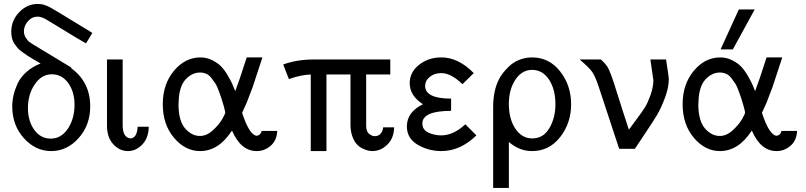

<svg xmlns="http://www.w3.org/2000/svg" viewBox="-20 -741 4011 956"><path d="M36.1 -583Q36.1 -639.2 75.7 -680.2Q115.2 -721.2 167 -721.2Q173.8 -721.2 179.9 -720.7Q186 -720.2 192.1 -719Q198.2 -717.8 205.6 -714.8Q212.9 -711.9 220 -709Q227.1 -706.1 239.5 -698.5Q252 -690.9 262.5 -685.1Q272.9 -679.2 293.5 -666.5Q314 -653.8 332 -642.8Q350.1 -631.8 381.1 -613Q412.1 -594.2 439.9 -577.1L408.2 -524.9Q389.2 -534.7 216.8 -640.1Q188 -658.2 168 -658.2Q139.2 -658.2 119.1 -635.5Q99.1 -612.8 99.1 -585Q99.1 -566.9 109.1 -552Q119.1 -537.1 125.5 -532.5Q131.8 -527.8 146 -519L335 -404.8L334 -401.9Q429.2 -333 429.2 -210.9Q429.2 -118.2 371.6 -53.5Q314 11.2 234.9 11.2Q156.7 11.2 98.9 -53Q41 -117.2 41 -210.9Q41 -237.8 47.1 -265.4Q53.2 -293 67.1 -324Q81.1 -355 111.1 -382.1Q141.1 -409.2 182.1 -424.8Q172.4 -430.7 149.7 -443.8Q127 -457 117.9 -463.1Q108.9 -469.2 92 -481.2Q75.2 -493.2 68.1 -501.5Q61 -509.8 52 -522.9Q43 -536.1 39.6 -551Q36.1 -565.9 36.1 -583ZM119.1 -203.1Q119.1 -138.2 150.6 -94.5Q182.1 -50.8 232.9 -50.8Q284.7 -50.8 317.9 -100.3Q351.1 -149.9 351.1 -219.2Q351.1 -284.2 319.6 -327.6Q288.1 -371.1 237.8 -371.1Q187 -371.1 153.1 -321Q119.1 -271 119.1 -203.1Z M512.7 -116.2V-444.8H590.8V-117.2Q590.8 -56.2 629.9 -51.8Q662.1 -53.7 665.5 -109.9H720.7Q719.7 -53.7 688.2 -21.2Q656.7 11.2 616.7 11.2Q575.7 11.2 544.2 -22.5Q512.7 -56.2 512.7 -116.2Z M790.5 -222.2Q790.5 -321.3 845.9 -388.2Q901.4 -455.1 978.5 -455.1Q1008.3 -455.1 1034.9 -442.1Q1061.5 -429.2 1078.6 -412.6Q1095.7 -396 1111.6 -369.4Q1127.4 -342.8 1135 -326.4Q1142.6 -310.1 1151.4 -287.1L1174.3 -351.1L1208.5 -455.1H1286.6L1238.3 -308.1L1208.5 -230L1185.5 -179.2Q1221.7 -68.4 1258.3 -64.9Q1278.3 -67.9 1282.7 -88.9H1360.4Q1358.4 -42 1327.9 -15.4Q1297.4 11.2 1258.3 11.2Q1179.2 11.2 1135.7 -89.8H1134.3Q1068.4 11.2 976.6 11.2Q902.3 11.2 846.4 -54.9Q790.5 -121.1 790.5 -222.2ZM868.7 -214.8Q870.6 -135.7 903.1 -99.9Q935.5 -64 975.6 -64Q1008.8 -64 1039.6 -92Q1070.3 -120.1 1085.9 -147Q1101.6 -173.8 1101.6 -181.2Q1101.6 -185.1 1093.8 -213.9Q1085.9 -241.7 1082.3 -252Q1078.6 -262.2 1069.6 -287.6Q1060.5 -313 1053 -324.5Q1045.4 -335.9 1033.4 -351.6Q1021.5 -367.2 1007.1 -373.5Q992.7 -379.9 975.6 -379.9Q936.5 -379.9 904.5 -345.9Q872.6 -312 869.6 -237.8Z M1390.1 -419.9Q1458 -444.8 1541.5 -444.8H1923.3V-370.1H1803.2V-115.2Q1803.2 -86.4 1817.9 -74.7Q1832.5 -63 1845.2 -63Q1881.3 -63 1888.2 -106.9H1942.4Q1941.4 -52.7 1908.4 -20.8Q1875.5 11.2 1834.5 11.2Q1825.7 11.2 1814.5 9Q1803.2 6.8 1786.4 -1Q1769.5 -8.8 1756.8 -22.5Q1744.1 -36.1 1734.6 -61.5Q1725.1 -86.9 1725.1 -121.1V-370.1H1605.5V11.2H1527.3V-370.1Q1480.5 -369.1 1418.5 -347.2Z M2005.9 -111.8Q2005.9 -182.6 2085.9 -222.2Q2020 -264.2 2020 -327.1Q2020 -381.3 2066.4 -418.2Q2112.8 -455.1 2177.7 -455.1Q2262.7 -455.1 2338.9 -377L2282.7 -321.8Q2225.6 -377 2177.7 -377Q2142.6 -377 2119.6 -357.9Q2096.7 -338.9 2096.7 -314Q2096.7 -250 2226.1 -250V-189Q2083 -189 2083 -126Q2083 -95.2 2112.3 -81.1Q2141.6 -66.9 2176.8 -66.9Q2237.8 -66.9 2296.9 -122.1L2352.1 -66.9Q2272 11.2 2177.7 11.2Q2113.8 11.2 2059.8 -20.3Q2005.9 -51.8 2005.9 -111.8Z M2435.5 194.8V-208Q2435.5 -288.1 2463.4 -344.2Q2471.2 -360.4 2482.9 -375.7Q2494.6 -391.1 2514.6 -410.6Q2534.7 -430.2 2564.7 -442.6Q2594.7 -455.1 2629.4 -455.1Q2714.4 -455.1 2769 -385.5Q2823.7 -315.9 2823.7 -221.9Q2823.7 -127.9 2769 -58.3Q2714.4 11.2 2629.4 11.2H2627.4Q2566.4 11.2 2513.7 -34.2V194.8ZM2513.7 -223.1Q2513.7 -148.9 2546.1 -100.3Q2578.6 -51.8 2630.4 -51.8Q2685.5 -51.8 2715.6 -103.3Q2745.6 -154.8 2745.6 -221.2Q2745.6 -296.4 2713.6 -344.7Q2681.6 -393.1 2629.4 -393.1Q2578.6 -393.1 2546.1 -344Q2513.7 -294.9 2513.7 -223.1Z M2866.2 -444.8H2972.2Q2981.9 -436 2988 -429Q2994.1 -421.9 3000.2 -414.6Q3006.3 -407.2 3012.2 -393.6Q3018.1 -379.9 3023.2 -366.9Q3028.3 -354 3037.4 -325.9Q3046.4 -297.9 3054.7 -271Q3063 -244.1 3079.1 -194.1Q3095.2 -144 3111.3 -95.2Q3119.1 -106.4 3149.2 -146.7Q3179.2 -187 3191.7 -207Q3204.1 -227.1 3218.3 -265.6Q3232.4 -304.2 3233.4 -340.8Q3233.4 -341.8 3218.3 -444.8H3296.4Q3310.5 -355 3310.1 -348.1Q3310.1 -305.2 3291 -254.2Q3272 -203.1 3252.2 -169.7Q3232.4 -136.2 3193.4 -78.6Q3154.3 -21 3141.1 0H3063L2960.4 -311Q2943.4 -361.8 2928.7 -382.8Q2914.1 -403.8 2866.2 -444.8Z M3378.9 -222.2Q3378.9 -321.3 3434.3 -388.2Q3489.7 -455.1 3566.9 -455.1Q3596.7 -455.1 3623.3 -442.1Q3649.9 -429.2 3667 -412.6Q3684.1 -396 3700 -369.4Q3715.8 -342.8 3723.4 -326.4Q3731 -310.1 3739.7 -287.1L3762.7 -351.1L3796.9 -455.1H3875L3826.7 -308.1L3796.9 -230L3773.9 -179.2Q3810.1 -68.4 3846.7 -64.9Q3866.7 -67.9 3871.1 -88.9H3948.7Q3946.8 -42 3916.3 -15.4Q3885.7 11.2 3846.7 11.2Q3767.6 11.2 3724.1 -89.8H3722.7Q3656.7 11.2 3564.9 11.2Q3490.7 11.2 3434.8 -54.9Q3378.9 -121.1 3378.9 -222.2ZM3457 -214.8Q3459 -135.7 3491.5 -99.9Q3523.9 -64 3564 -64Q3597.2 -64 3627.9 -92Q3658.7 -120.1 3674.3 -147Q3689.9 -173.8 3689.9 -181.2Q3689.9 -185.1 3682.1 -213.9Q3674.3 -241.7 3670.7 -252Q3667 -262.2 3658 -287.6Q3648.9 -313 3641.4 -324.5Q3633.8 -335.9 3621.8 -351.6Q3609.9 -367.2 3595.5 -373.5Q3581.1 -379.9 3564 -379.9Q3524.9 -379.9 3492.9 -345.9Q3460.9 -312 3458 -237.8ZM3567.9 -495.1 3658.7 -693.8H3737.8L3628.9 -495.1Z"/></svg>

Font: CMU Sans Serif
Style: Medium
Weight: 500
Version: Version 0.7.0